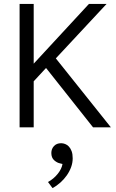

<svg xmlns="http://www.w3.org/2000/svg" viewBox="-20 -650 591 980"><path d="M80 0V-630H152V-325L434 -630H524L265 -352L546 0H455L215 -303L152 -235V0ZM287 184Q271 181 256.5 168Q242 155 242 131Q242 110 255.5 95.5Q269 81 292 81Q302 81 312.5 85Q323 89 331.5 98Q340 107 345.5 121.5Q351 136 351 158Q351 181 343 203Q335 225 321 245Q307 265 288 282Q269 299 248 310L225 279Q254 263 274.5 237.5Q295 212 299 187Z"/></svg>

Font: Mukta Mahee Light
Style: Regular
Weight: 300
Designer: Shuchita Grover, Noopur Datye, Girish Dalvi, Yashodeep Gholap
Foundry: Ek Type
Version: Version 2.538;PS 1.000;hotconv 16.6.51;makeotf.lib2.5.65220;